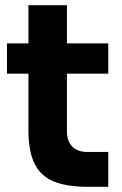

<svg xmlns="http://www.w3.org/2000/svg" viewBox="-20 -716 474 743"><path d="M90 -214V-431H7V-548H90V-696H239V-548H399V-431H239V-208Q239 -170 259.5 -149Q280 -128 318 -128H399V7H322Q238 7 187.5 -14Q137 -35 113.5 -83Q90 -131 90 -214Z"/></svg>

Font: Sora-SIA
Style: Bold
Weight: 700
Designer: Jonathan Barnbrook, Julián Moncada
Foundry: Barnbrook Fonts
Version: Version 2.000